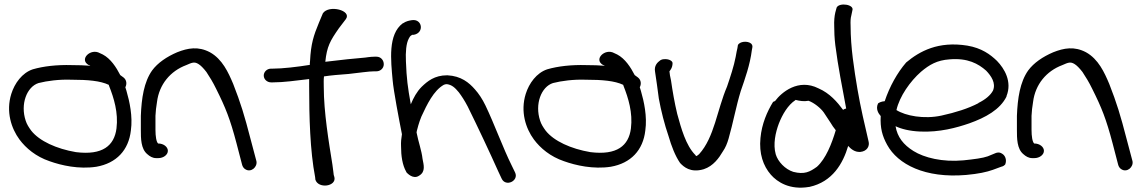

<svg xmlns="http://www.w3.org/2000/svg" viewBox="-20 -761 5149 867"><path d="M68 -131C97 -92 142 -54 204 -33C257 -14 336 4 415 -8C506 -24 561 -83 571 -172C580 -235 565 -303 551 -351L546 -367C553 -380 553 -399 538 -411L523 -422C505 -457 480 -496 444 -515L431 -521C389 -545 335 -492 381 -467H383L388 -464C363 -466 335 -467 304 -467C237 -469 176 -462 128 -448C80 -432 46 -385 31 -337C6 -257 31 -181 68 -131ZM154 -386C193 -396 247 -403 302 -401H303C377 -401 433 -396 471 -378L473 -372C494 -319 515 -252 506 -181C496 -103 443 -59 323 -74C235 -89 158 -124 121 -171C110 -186 101 -200 96 -216C71 -291 101 -369 154 -386Z M645 -65C656 -55 669 -47 685 -47H695C718 -47 738 -62 738 -80C738 -98 718 -113 695 -113H694C686 -120 682 -145 682 -175V-238C683 -258 685 -278 689 -301C699 -380 749 -440 821 -467C848 -479 858 -483 876 -472C886 -466 898 -454 912 -436C926 -415 942 -389 956 -360C999 -274 1019 -224 1048 -114L1073 -18C1075 -9 1081 0 1089 4C1114 19 1143 -7 1138 -33L1112 -131C1083 -243 1067 -295 1033 -382C1011 -434 984 -494 928 -525C875 -553 828 -544 780 -525C733 -505 692 -477 667 -443C630 -391 619 -317 616 -238V-175C616 -136 616 -89 645 -65Z M1211 -451H1204C1185 -451 1171 -436 1171 -420C1171 -402 1187 -389 1204 -389H1212C1262 -389 1315 -397 1376 -404V-371C1376 -234 1380 -80 1403 39L1404 49V50C1417 93 1500 81 1490 39L1487 29C1486 25 1485 7 1481 -18C1465 -118 1442 -254 1442 -369C1442 -385 1441 -400 1443 -416C1475 -421 1514 -424 1554 -427C1601 -432 1645 -439 1671 -439H1680C1697 -439 1713 -452 1713 -471C1713 -489 1700 -505 1680 -505H1671C1654 -505 1629 -501 1629 -501C1589 -498 1514 -490 1449 -482C1456 -551 1471 -577 1510 -633L1542 -675C1570 -714 1465 -741 1438 -701L1420 -658C1396 -600 1384 -564 1380 -485C1379 -480 1379 -474 1379 -468C1323 -459 1256 -451 1211 -451Z M1849 -604C1897 -613 1887 -677 1840 -670C1828 -668 1815 -666 1800 -656H1799C1731 -606 1745 -488 1753 -399C1757 -351 1782 -221 1795 -155C1792 -137 1790 -119 1791 -100C1791 -57 1797 -16 1814 14L1816 18C1819 21 1846 51 1873 32C1903 14 1893 -17 1888 -44C1884 -81 1869 -121 1861 -163C1861 -163 1862 -166 1862 -169L1869 -195C1873 -208 1877 -221 1883 -235C1908 -289 1938 -352 1984 -378C1988 -380 1993 -381 1998 -381C2020 -378 2034 -366 2052 -344C2064 -328 2078 -307 2092 -280C2136 -191 2192 -72 2230 13L2245 45C2263 85 2324 56 2306 18L2291 -13C2252 -91 2212 -202 2172 -285C2158 -314 2142 -338 2125 -357C2098 -388 2062 -418 2000 -421H1999C1942 -421 1910 -394 1884 -369C1862 -347 1847 -319 1835 -290C1821 -368 1816 -405 1813 -484C1811 -526 1814 -565 1826 -587C1833 -600 1834 -599 1842 -604Z M2391 -131C2420 -92 2465 -54 2527 -33C2580 -14 2659 4 2738 -8C2829 -24 2884 -83 2894 -172C2903 -235 2888 -303 2874 -351L2869 -367C2876 -380 2876 -399 2861 -411L2846 -422C2828 -457 2803 -496 2767 -515L2754 -521C2712 -545 2658 -492 2704 -467H2706L2711 -464C2686 -466 2658 -467 2627 -467C2560 -469 2499 -462 2451 -448C2403 -432 2369 -385 2354 -337C2329 -257 2354 -181 2391 -131ZM2477 -386C2516 -396 2570 -403 2625 -401H2626C2700 -401 2756 -396 2794 -378L2796 -372C2817 -319 2838 -252 2829 -181C2819 -103 2766 -59 2646 -74C2558 -89 2481 -124 2444 -171C2433 -186 2424 -200 2419 -216C2394 -291 2424 -369 2477 -386Z M2938 -437C2944 -401 2949 -359 2955 -316C2965 -261 2981 -198 2999 -146C3012 -101 3029 -57 3051 -25C3067 -8 3098 21 3158 3C3201 -11 3227 -48 3244 -77C3256 -94 3264 -114 3270 -135C3290 -204 3304 -282 3325 -350C3344 -405 3367 -469 3375 -534L3377 -545C3378 -550 3379 -557 3372 -564C3356 -578 3319 -574 3312 -557L3310 -544C3308 -536 3305 -522 3302 -504C3294 -462 3278 -414 3263 -370C3218 -265 3206 -141 3137 -65C3133 -62 3129 -58 3125 -56L3120 -60V-62H3119C3077 -105 3056 -181 3038 -247C3026 -297 3017 -349 3010 -398C3006 -416 3004 -426 3003 -439C3006 -443 3017 -455 3017 -476C3017 -485 3003 -494 2984 -494C2977 -494 2971 -494 2962 -489C2948 -479 2933 -464 2938 -437Z M3801 -271C3796 -270 3791 -268 3787 -265C3761 -300 3727 -340 3676 -362C3585 -408 3509 -344 3480 -305C3477 -303 3473 -302 3471 -301C3444 -257 3420 -202 3414 -138C3407 -68 3426 -12 3461 28C3490 61 3546 98 3634 83H3635C3740 60 3787 -24 3810 -102C3821 -90 3839 -73 3865 -75C3896 -78 3908 -102 3902 -123C3885 -196 3866 -276 3852 -358C3837 -448 3821 -547 3821 -644C3820 -664 3821 -680 3824 -690L3829 -714C3839 -741 3770 -751 3758 -727L3752 -705C3748 -688 3746 -667 3747 -642C3747 -619 3748 -590 3752 -557C3764 -461 3784 -363 3801 -271ZM3483 -64C3470 -110 3482 -163 3497 -203C3513 -244 3538 -287 3572 -309V-310C3592 -305 3611 -302 3631 -306C3656 -297 3686 -273 3700 -253L3731 -206C3737 -196 3744 -185 3754 -173C3736 -112 3709 -44 3669 -8C3637 15 3613 28 3562 15C3525 3 3493 -31 3483 -64Z M4525 -327C4551 -392 4516 -451 4482 -486C4452 -515 4413 -544 4348 -555C4217 -576 4133 -530 4072 -479C4032 -433 3997 -370 3975 -304C3959 -303 3949 -297 3945 -294C3933 -269 3947 -248 3957 -237C3954 -183 3964 -147 3986 -107C4034 -19 4157 45 4343 29C4398 24 4435 16 4463 6L4501 -8C4511 -10 4516 -15 4519 -18C4528 -40 4518 -60 4505 -67C4498 -72 4489 -74 4480 -71H4479L4440 -55C4418 -47 4379 -42 4331 -37C4236 -28 4153 -49 4105 -79C4060 -107 4032 -142 4024 -191C4049 -179 4087 -169 4135 -167C4222 -163 4299 -184 4357 -204C4430 -230 4496 -266 4525 -325ZM4028 -264C4042 -326 4090 -394 4139 -437C4177 -469 4211 -489 4268 -493C4350 -500 4398 -473 4433 -442C4456 -418 4478 -386 4464 -352C4453 -331 4429 -311 4398 -296V-295C4352 -271 4295 -253 4231 -239C4152 -222 4069 -238 4028 -264Z M4601 -65C4612 -55 4625 -47 4641 -47H4651C4674 -47 4694 -62 4694 -80C4694 -98 4674 -113 4651 -113H4650C4642 -120 4638 -145 4638 -175V-238C4639 -258 4641 -278 4645 -301C4655 -380 4705 -440 4777 -467C4804 -479 4814 -483 4832 -472C4842 -466 4854 -454 4868 -436C4882 -415 4898 -389 4912 -360C4955 -274 4975 -224 5004 -114L5029 -18C5031 -9 5037 0 5045 4C5070 19 5099 -7 5094 -33L5068 -131C5039 -243 5023 -295 4989 -382C4967 -434 4940 -494 4884 -525C4831 -553 4784 -544 4736 -525C4689 -505 4648 -477 4623 -443C4586 -391 4575 -317 4572 -238V-175C4572 -136 4572 -89 4601 -65Z"/></svg>

Font: Stray Cat
Style: ExBdExt
Weight: 800
Version: Version 1.0